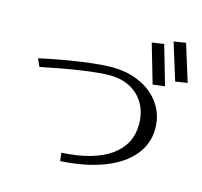

<svg xmlns="http://www.w3.org/2000/svg" viewBox="-117 -973 1154 1097"><g transform="rotate(15 459.5 -424.5)"><path d="M325 -53 331 -5Q476 -13 584 -54Q692 -95 750 -164.5Q808 -234 808 -324Q808 -404 765.5 -467Q723 -530 648 -565Q573 -600 479 -600Q413 -600 300 -584Q187 -568 57 -540L77 -494Q207 -521 313 -536.5Q419 -552 479 -552Q549 -552 601.5 -523.5Q654 -495 683 -443.5Q712 -392 712 -324Q712 -204 612.5 -133.5Q513 -63 325 -53ZM732 -805 661 -795 728 -564 799 -573ZM851 -844 780 -833 848 -614 919 -625Z"/></g></svg>

Font: LXGW Marker Gothic
Style: Regular
Weight: 400
Version: Version 1.001